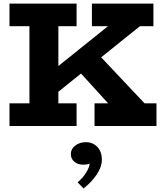

<svg xmlns="http://www.w3.org/2000/svg" viewBox="-20 -706 904 1076"><path d="M790 -127H856.9V0H509.8V-127H585.9L434.1 -293.9L307.1 -191.9V-127H409.2V0H33.2V-127H145V-559.1H33.2V-686H409.2V-559.1H307.1V-335.9L585 -559.1H495.1V-686H839.8V-559.1H764.2L546.9 -384.8ZM460.9 90.8Q500 90.8 525.4 117.2Q550.8 143.6 550.8 189.9Q550.8 229.5 522 272.2Q493.2 314.9 448.2 350.1L415 315.9Q447.8 287.6 465.3 257.1Q482.9 226.6 481.9 210Q472.2 216.8 445.8 216.8Q415.5 216.8 396.2 200.2Q377 183.6 377 157.2Q377 128.9 401.6 109.9Q426.3 90.8 460.9 90.8Z"/></svg>

Font: BioRhyme ExtraBold
Style: Regular
Weight: 800
Designer: Aoife Mooney
Foundry: Aoife Mooney Type
Version: Version 1.500;PS 001.500;hotconv 1.0.88;makeotf.lib2.5.64775